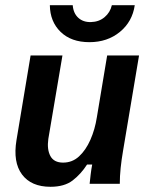

<svg xmlns="http://www.w3.org/2000/svg" viewBox="-20 -716 584 748"><path d="M176.7 11.7Q101.7 11.7 65.8 -36.2Q30 -84.2 44.2 -170L99.2 -500H223.3L168.3 -175Q162.5 -134.2 176.2 -108.3Q190 -82.5 225.8 -82.5Q261.7 -82.5 287.9 -106.7Q314.2 -130.8 332.1 -171.2Q350 -211.7 357.5 -260L397.5 -500H521.7L459.2 -127.5Q453.3 -93.3 450 -61.3Q446.7 -29.2 446.7 0H329.2Q330.8 -16.7 333.3 -37.1Q335.8 -57.5 339.2 -75H319.2Q295 -37.5 262.9 -12.9Q230.8 11.7 176.7 11.7ZM328.3 -551.7Q257.5 -551.7 216.2 -591.7Q175 -631.7 174.2 -695.8H263.3Q265.8 -664.2 285 -646.7Q304.2 -629.2 334.2 -630Q365.8 -630.8 387.5 -649.2Q409.2 -667.5 415.8 -695.8H505Q495.8 -631.7 447.1 -591.7Q398.3 -551.7 328.3 -551.7Z"/></svg>

Font: Familjen Grotesk SemiBold
Style: Italic
Weight: 600
Italic angle: -9.46201°
Designer: Anders Wikstroem, Jonas Baeckman, Matilda Gysing, Kristian Moeller
Foundry: Familjen STHLM AB
Version: Version 2.002